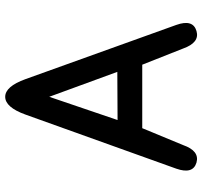

<svg xmlns="http://www.w3.org/2000/svg" viewBox="-40 -748 810 771"><g transform="rotate(-90 365.5 -362.0)"><path d="M433.6 -665.5 651.4 -59.6Q675.3 7.3 627 21.5Q580.6 35.2 556.6 -32.2L491.7 -196.3H236.8L168.9 -32.2Q145.5 34.7 98.6 21.5Q50.8 7.3 74.2 -59.6L291.5 -665.5Q320.8 -746.6 362.8 -746.6Q404.3 -746.6 433.6 -665.5ZM362.8 -569.8 269.5 -295.4 462.9 -296.4Z"/></g></svg>

Font: Comic Relief LRS
Style: Regular
Weight: 400
Designer: Jeff Davis
Foundry: Loudifier
Version: Version 1.0